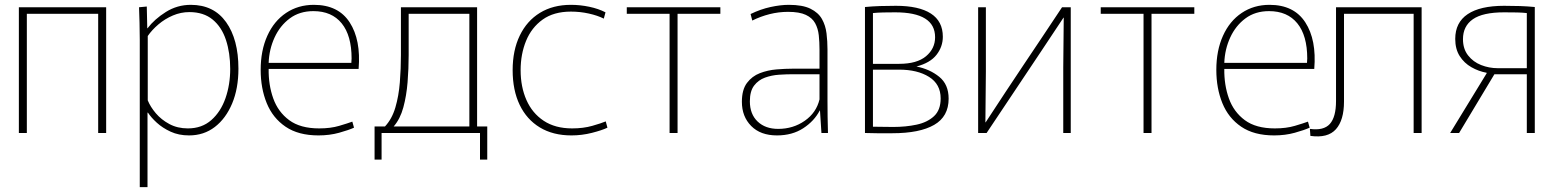

<svg xmlns="http://www.w3.org/2000/svg" viewBox="-20 -550 6446 794"><path d="M58 0V-520H419V0H386V-493H91V0Z M558 -385Q558 -424 557 -456.5Q556 -489 555 -520L587 -523L589 -433H590Q619 -471 666 -500.5Q713 -530 769 -530Q864 -530 915 -458.5Q966 -387 966 -266Q966 -184 940 -122Q914 -60 868.5 -25Q823 10 762 10Q719 10 685.5 -5.5Q652 -21 628.5 -42.5Q605 -64 592 -84H590V224H558ZM757 -19Q815 -19 854 -53.5Q893 -88 912.5 -144Q932 -200 932 -265Q932 -331 914.5 -384.5Q897 -438 859.5 -469Q822 -500 763 -500Q728 -500 695 -486Q662 -472 635 -449Q608 -426 591 -401V-135Q602 -108 624.5 -81.5Q647 -55 680.5 -37Q714 -19 757 -19Z M1297 10Q1214 10 1161 -26Q1108 -62 1083 -123.5Q1058 -185 1058 -261Q1058 -341 1085.5 -402Q1113 -463 1163 -496.5Q1213 -530 1278 -530Q1379 -530 1426 -457.5Q1473 -385 1463 -265H1091Q1090 -199 1110 -143Q1130 -87 1176 -53Q1222 -19 1300 -19Q1347 -19 1382.5 -29.5Q1418 -40 1437 -47L1444 -22Q1422 -12 1382.5 -1Q1343 10 1297 10ZM1276 -504Q1219 -504 1178.5 -474Q1138 -444 1115.5 -395Q1093 -346 1091 -290H1433Q1433 -295 1433.5 -300.5Q1434 -306 1434 -308Q1434 -403 1393 -453.5Q1352 -504 1276 -504Z M1529 110V-27H1572Q1601 -58 1615 -105.5Q1629 -153 1633.5 -209.5Q1638 -266 1638 -322V-520H1953V-27H1995V110H1965V0H1558V110ZM1670 -322Q1670 -266 1665.5 -210Q1661 -154 1648 -106Q1635 -58 1608 -27H1921V-493H1670Z M2343 10Q2267 10 2212.5 -23Q2158 -56 2129 -116.5Q2100 -177 2100 -260Q2100 -342 2129.5 -403Q2159 -464 2213 -497Q2267 -530 2341 -530Q2379 -530 2417 -522Q2455 -514 2484 -499L2477 -473Q2451 -486 2415 -494Q2379 -502 2341 -502Q2270 -502 2224 -469Q2178 -436 2155.5 -381Q2133 -326 2133 -260Q2133 -191 2157 -136.5Q2181 -82 2228.5 -50.5Q2276 -19 2346 -19Q2392 -19 2429 -29.5Q2466 -40 2485 -48L2492 -22Q2469 -11 2427.5 -0.5Q2386 10 2343 10Z M2749 0V-493H2572V-520H2959V-493H2782V0Z M3193 10Q3125 10 3086.5 -29Q3048 -68 3048 -129Q3048 -179 3069 -207Q3090 -235 3122.5 -247.5Q3155 -260 3191.5 -263Q3228 -266 3259 -266H3369V-344Q3369 -376 3366 -404Q3363 -432 3351 -454Q3339 -476 3312.5 -488.5Q3286 -501 3239 -501Q3200 -501 3162.5 -491.5Q3125 -482 3091 -465L3084 -492Q3125 -512 3166.5 -521Q3208 -530 3242 -530Q3299 -530 3331.5 -514Q3364 -498 3379 -471.5Q3394 -445 3398 -412Q3402 -379 3402 -346V-133Q3402 -104 3402.5 -67.5Q3403 -31 3404 0H3377L3371 -93H3370Q3347 -49 3301.5 -19.5Q3256 10 3193 10ZM3198 -17Q3260 -17 3308 -50.5Q3356 -84 3369 -139V-243H3259Q3233 -243 3202 -241Q3171 -239 3143.5 -229Q3116 -219 3098.5 -196Q3081 -173 3081 -131Q3081 -78 3113 -47.5Q3145 -17 3198 -17Z M3670 1Q3636 1 3607 1Q3578 1 3557 0V-521Q3589 -524 3620 -525Q3651 -526 3685 -526Q3780 -526 3829.5 -494Q3879 -462 3879 -398Q3879 -357 3853 -323.5Q3827 -290 3770 -275Q3825 -264 3864 -232.5Q3903 -201 3903 -142Q3903 -68 3843 -33.5Q3783 1 3670 1ZM3698 -286Q3772 -286 3809.5 -317.5Q3847 -349 3847 -396Q3847 -499 3682 -499Q3658 -499 3633.5 -498.5Q3609 -498 3590 -496V-286ZM3674 -25Q3726 -25 3770.5 -34.5Q3815 -44 3842.5 -69.5Q3870 -95 3870 -143Q3870 -202 3822 -232Q3774 -262 3698 -262H3590V-26Q3607 -26 3630 -25.5Q3653 -25 3674 -25Z M4025 0V-520H4057V-255L4055 -44H4056Q4101 -113 4139 -170.5Q4177 -228 4213.5 -282.5Q4250 -337 4288.5 -394.5Q4327 -452 4372 -520H4408V0H4377V-271L4379 -477H4378Q4338 -417 4286 -338.5Q4234 -260 4175.5 -173Q4117 -86 4060 0Z M4709 0V-493H4532V-520H4919V-493H4742V0Z M5249 10Q5166 10 5113 -26Q5060 -62 5035 -123.5Q5010 -185 5010 -261Q5010 -341 5037.5 -402Q5065 -463 5115 -496.5Q5165 -530 5230 -530Q5331 -530 5378 -457.5Q5425 -385 5415 -265H5043Q5042 -199 5062 -143Q5082 -87 5128 -53Q5174 -19 5252 -19Q5299 -19 5334.5 -29.5Q5370 -40 5389 -47L5396 -22Q5374 -12 5334.5 -1Q5295 10 5249 10ZM5228 -504Q5171 -504 5130.5 -474Q5090 -444 5067.5 -395Q5045 -346 5043 -290H5385Q5385 -295 5385.5 -300.5Q5386 -306 5386 -308Q5386 -403 5345 -453.5Q5304 -504 5228 -504Z M5399 12 5397 -17Q5454 -9 5479.5 -37.5Q5505 -66 5505 -132V-520H5859V0H5826V-493H5538V-130Q5538 -53 5504.5 -15.5Q5471 22 5399 12Z M5977 0 6128 -247V-249Q6095 -255 6065 -272Q6035 -289 6016.5 -318Q5998 -347 5998 -389Q5998 -457 6049.5 -491.5Q6101 -526 6200 -526Q6236 -526 6265.5 -525Q6295 -524 6327 -521V0H6294V-243H6160L6014 0ZM6174 -268H6294V-496Q6276 -498 6254 -498.5Q6232 -499 6200 -499Q6112 -499 6071 -470.5Q6030 -442 6030 -388Q6030 -348 6051 -321Q6072 -294 6105 -281Q6138 -268 6174 -268Z"/></svg>

Font: Murecho ExtraLight
Style: Regular
Weight: 200
Designer: Neil Summerour
Foundry: Positype
Version: Version 1.010; ttfautohint (v1.8.3)